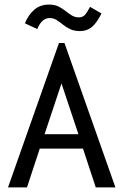

<svg xmlns="http://www.w3.org/2000/svg" viewBox="-20 -820 540 840"><path d="M399 0 343 -170H154L98 0H15L238 -632H262L485 0ZM249 -455 175 -233H323ZM374 -790 424 -761Q403 -719 381.5 -701.5Q360 -684 330 -684Q305 -684 287 -692.5Q269 -701 255 -712.5Q241 -724 227.5 -732.5Q214 -741 198 -741Q181 -741 167.5 -730Q154 -719 143 -693L89 -718Q104 -755 130 -777.5Q156 -800 195 -800Q219 -800 236 -791.5Q253 -783 266.5 -772Q280 -761 294 -752.5Q308 -744 325 -744Q341 -744 351 -754.5Q361 -765 374 -790Z"/></svg>

Font: Inconsolata Medium
Style: Regular
Weight: 500
Monospace: yes
Designer: Raph Levien, Cyreal, Brenton Simpson
Foundry: Raph Levien, Cyreal, Google
Version: Version 3.001; ttfautohint (v1.8.2.53-6de2)